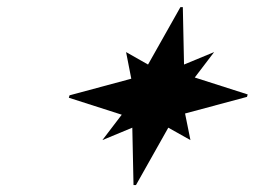

<svg xmlns="http://www.w3.org/2000/svg" viewBox="-20 -835 719 542"><path d="M489.3 -814.9H496.1L499.5 -652.8L584.5 -688L529.8 -616.2L679.2 -568.4L677.2 -561.5L502.4 -514.6L517.6 -439.5L455.1 -474.6L363.8 -312.5H356.9L353.5 -474.6L269 -439.5L323.7 -511.2L174.3 -559.1L176.3 -565.9L350.6 -612.8L335.9 -688L397.9 -652.8Z"/></svg>

Font: Cursive Sans
Style: Bold
Weight: 700
Italic angle: -15°
Designer: Wojciech Kalinowski "wmk69" (wmk69@o2.pl)
Foundry: Wojciech Kalinowski "wmk69" (wmk69@o2.pl)
Version: Wersja 3.1.0; 2022-02-18